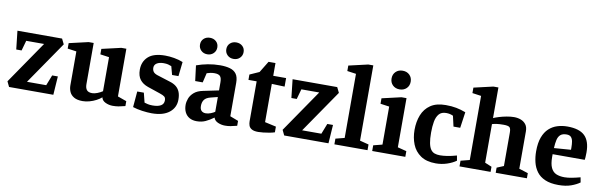

<svg xmlns="http://www.w3.org/2000/svg" viewBox="-49 -1191 5195 1661"><g transform="rotate(10 2548.5 -360.5)"><path d="M54 0 32 -46 288 -419H131L106 -330H59L41 -492H433L456 -445L199 -71H368L404 -163H454L443 0Z M701 10Q653 10 625 -6.5Q597 -23 585.5 -49.5Q574 -76 574 -105V-404L496 -415V-463L665 -502H709V-140Q709 -107 723 -89.5Q737 -72 771 -72Q791 -72 816.5 -82Q842 -92 861 -105V-404L783 -415V-463L952 -502H996V-83L1074 -55V-12Q1039 -3 1016 1Q993 5 965 5Q931 5 900.5 -9.5Q870 -24 865 -52Q847 -36 819.5 -21.5Q792 -7 761 1.5Q730 10 701 10Z M1308 10Q1271 10 1224 3.5Q1177 -3 1141 -15L1153 -154H1211L1232 -70Q1245 -66 1262 -62Q1279 -58 1304 -58Q1351 -58 1376.5 -73Q1402 -88 1402 -119Q1402 -142 1390 -152Q1378 -162 1347 -172L1238 -209Q1192 -225 1167 -257Q1142 -289 1142 -344Q1142 -415 1189.5 -458.5Q1237 -502 1338 -502Q1375 -502 1416.5 -495Q1458 -488 1495 -473L1481 -347H1425L1405 -421Q1391 -427 1375.5 -431Q1360 -435 1336 -435Q1299 -435 1276.5 -421Q1254 -407 1254 -381Q1254 -361 1264 -346.5Q1274 -332 1301 -323L1415 -287Q1449 -277 1471 -259.5Q1493 -242 1504.5 -214.5Q1516 -187 1516 -146Q1516 -76 1462 -33Q1408 10 1308 10Z M1703 10Q1666 10 1639.5 -5Q1613 -20 1599 -48Q1585 -76 1585 -113Q1585 -140 1596 -169.5Q1607 -199 1635 -223.5Q1663 -248 1713 -258L1848 -286V-356Q1848 -396 1833.5 -411Q1819 -426 1784 -426Q1765 -426 1748.5 -422.5Q1732 -419 1717 -414L1697 -330H1631L1614 -465Q1661 -482 1713.5 -492Q1766 -502 1821 -502Q1871 -502 1907.5 -491.5Q1944 -481 1963.5 -454Q1983 -427 1983 -377V-83L2056 -55V-12Q2021 -3 1999 1Q1977 5 1951 5Q1919 5 1889 -8Q1859 -21 1851 -48Q1814 -21 1780 -5.5Q1746 10 1703 10ZM1769 -71Q1790 -71 1812.5 -80Q1835 -89 1848 -98V-228L1788 -213Q1748 -203 1732.5 -181.5Q1717 -160 1717 -127Q1717 -98 1731 -84.5Q1745 -71 1769 -71ZM1693 -576Q1660 -576 1638.5 -597Q1617 -618 1617 -649Q1617 -681 1638.5 -701Q1660 -721 1693 -721Q1726 -721 1747.5 -701Q1769 -681 1769 -649Q1769 -618 1747.5 -597Q1726 -576 1693 -576ZM1924 -576Q1891 -576 1869.5 -597Q1848 -618 1848 -649Q1848 -681 1869.5 -701Q1891 -721 1924 -721Q1957 -721 1978.5 -701Q2000 -681 2000 -649Q2000 -618 1978.5 -597Q1957 -576 1924 -576Z M2244 9Q2206 9 2186.5 -2.5Q2167 -14 2161 -32Q2155 -50 2155 -69V-420H2083V-467L2166 -504L2227 -604H2288V-492H2401V-417L2288 -421V-85L2387 -63V-13Q2366 -6 2340 -1.5Q2314 3 2288.5 6Q2263 9 2244 9Z M2471 0 2449 -46 2705 -419H2548L2523 -330H2476L2458 -492H2850L2873 -445L2616 -71H2785L2821 -163H2871L2860 0Z M2912 0V-50L2990 -70V-633L2912 -644V-692L3081 -731H3125V-70L3203 -50V0Z M3244 0V-50L3322 -70V-404L3244 -415V-463L3413 -502H3457V-70L3535 -50V0ZM3384 -566Q3347 -566 3323.5 -589Q3300 -612 3300 -648Q3300 -684 3323.5 -707Q3347 -730 3384 -730Q3421 -730 3444.5 -707Q3468 -684 3468 -648Q3468 -612 3444.5 -589Q3421 -566 3384 -566Z M3803 10Q3721 10 3670 -25Q3619 -60 3596 -117.5Q3573 -175 3573 -244Q3573 -316 3596 -374.5Q3619 -433 3669.5 -467.5Q3720 -502 3803 -502Q3855 -502 3896 -494Q3937 -486 3979 -470L3959 -330H3900L3879 -422Q3863 -429 3849 -432Q3835 -435 3818 -435Q3776 -435 3754.5 -409.5Q3733 -384 3725.5 -341.5Q3718 -299 3718 -246Q3718 -190 3725 -154.5Q3732 -119 3745.5 -99.5Q3759 -80 3779.5 -72.5Q3800 -65 3828 -65Q3855 -65 3891 -70.5Q3927 -76 3973 -89L3981 -45Q3950 -22 3902.5 -6Q3855 10 3803 10Z M4011 0V-50L4089 -70V-633L4011 -644V-692L4180 -731H4224V-462Q4241 -470 4272 -479.5Q4303 -489 4338 -495.5Q4373 -502 4402 -502Q4435 -502 4462.5 -491.5Q4490 -481 4507 -458.5Q4524 -436 4524 -398V-70L4603 -45V0H4329V-45L4389 -70V-364Q4389 -399 4377 -410Q4365 -421 4324 -421Q4286 -421 4263 -417.5Q4240 -414 4224 -409V-70L4284 -45V0Z M4881 10Q4810 10 4763 -10.5Q4716 -31 4689.5 -67Q4663 -103 4652 -148.5Q4641 -194 4641 -244Q4641 -318 4659.5 -367.5Q4678 -417 4710 -446.5Q4742 -476 4783.5 -489Q4825 -502 4871 -502Q4976 -502 5024 -455.5Q5072 -409 5072 -310Q5072 -304 5071.5 -291.5Q5071 -279 5070.5 -266Q5070 -253 5068 -244H4786V-220Q4786 -159 4802 -125Q4818 -91 4848 -78Q4878 -65 4921 -65Q4950 -65 4986 -72Q5022 -79 5059 -89L5067 -45Q5037 -23 4991 -6.5Q4945 10 4881 10ZM4788 -298 4936 -309V-330Q4936 -359 4932 -382Q4928 -405 4915.5 -419Q4903 -433 4876 -433Q4841 -433 4822.5 -417Q4804 -401 4797 -370.5Q4790 -340 4788 -298Z"/></g></svg>

Font: Manuale
Style: Regular
Weight: 400
Designer: Eduardo Tunni / Pablo Cosgaya
Foundry: Eduardo Tunni / Pablo Cosgaya
Version: Version 1.002